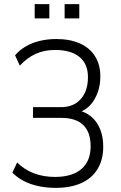

<svg xmlns="http://www.w3.org/2000/svg" viewBox="-20 -902 586 930"><path d="M249 8Q206 8 166 -0.5Q126 -9 94 -26Q62 -43 40 -66L63 -115Q98 -80 144.5 -62.5Q191 -45 246 -45Q329 -45 374 -83Q419 -121 419 -194Q419 -261 383.5 -296Q348 -331 277 -331H140V-383H276Q336 -383 371 -422Q406 -461 406 -528Q406 -593 364.5 -626.5Q323 -660 247 -660Q194 -660 152.5 -641Q111 -622 76 -584L53 -634Q74 -659 104.5 -677Q135 -695 173 -704Q211 -713 253 -713Q318 -713 366 -692Q414 -671 440 -630Q466 -589 466 -532Q466 -472 440 -425Q414 -378 369 -360V-365Q422 -349 451 -303.5Q480 -258 480 -191Q480 -129 453 -84Q426 -39 374.5 -15.5Q323 8 249 8ZM293 -813V-882H364V-813ZM148 -813V-882H219V-813Z"/></svg>

Font: Nunito Sans 10pt Condensed Light
Style: Regular
Weight: 300
Width: 3
Designer: Vernon Adams
Foundry: Vernon Adams
Version: Version 3.101;gftools[0.9.27]